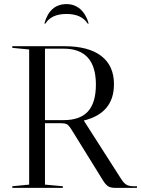

<svg xmlns="http://www.w3.org/2000/svg" viewBox="-20 -915 687 935"><path d="M40 -8 122 -16V-674L40 -682V-690H293Q411 -690 473 -642.5Q535 -595 535 -505Q535 -364 388 -328L571 -42Q584 -22 596.5 -15Q609 -8 633 -8H647V0H544Q520 0 508 -7Q496 -14 483 -34L330 -281Q316 -304 306.5 -309.5Q297 -315 273 -315H199V-16L286 -8V0H40ZM199 -330H290Q370 -330 408.5 -372.5Q447 -415 447 -503Q447 -678 290 -678H199ZM304 -895Q343 -895 371 -870.5Q399 -846 412 -800H407Q377 -847 304 -847Q230 -847 201 -800H196Q222 -895 304 -895Z"/></svg>

Font: Libre Caslon Display
Style: Regular
Weight: 400
Designer: Pablo Impallari, Rodrigo Fuenzalida
Foundry: Pablo Impallari, Rodrigo Fuenzalida
Version: Version 1.002